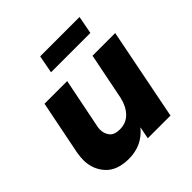

<svg xmlns="http://www.w3.org/2000/svg" viewBox="-195 -902 1066 1066"><g transform="rotate(-45 338.5 -368.5)"><path d="M564 -639H255L275 -744H584ZM222 7Q129 7 83 -44Q37 -95 37 -168Q37 -189 42 -221L106 -541H284L225 -247Q222 -234 222 -221Q222 -190 240 -167Q258 -144 301 -144Q352 -144 384.2 -178.2Q416.5 -212.5 428 -266L483 -541H661L554 0H376L390 -72Q326 7 222 7Z"/></g></svg>

Font: Argentum Sans
Style: Bold Italic
Weight: 700
Italic angle: -11°
Designer: Julieta Ulanovsky (font), Cristiano Sobral (main changes and remaster)
Foundry: Julieta Ulanovsky (font), Cristiano Sobral (main changes and remaster)
Version: Version 2.007;June 15, 2022;FontCreator 14.0.0.2814 64-bit; 